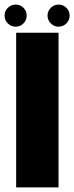

<svg xmlns="http://www.w3.org/2000/svg" viewBox="-27 -818 324 838"><path d="M43.5 0V-675H228.5V0ZM229 -701.5Q209 -701.5 194.8 -715.8Q180.5 -730 180.5 -750Q180.5 -770 194.8 -784Q209 -798 229 -798Q248.5 -798 262.8 -784Q277 -770 277 -750Q277 -730 262.8 -715.8Q248.5 -701.5 229 -701.5ZM41.5 -701.5Q21.5 -701.5 7.2 -715.8Q-7 -730 -7 -750Q-7 -770 7.2 -784Q21.5 -798 41.5 -798Q61.5 -798 75.5 -784Q89.5 -770 89.5 -750Q89.5 -730 75.5 -715.8Q61.5 -701.5 41.5 -701.5Z"/></svg>

Font: Anybody ExtraBold
Style: Regular
Weight: 800
Designer: Tyler Finck
Foundry: Etcetera Type Company
Version: Version 1.010; ttfautohint (v1.8.3) -l 8 -r 50 -G 200 -x 14 